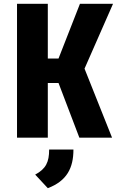

<svg xmlns="http://www.w3.org/2000/svg" viewBox="-20 -720 632 1004"><path d="M69 0H230V-286H286L395 0H566L422 -361L571 -700H398L286 -414H230V-700H69ZM164 193 230 264C330 226 364 158 364 62H237C237 128 220 163 164 193Z"/></svg>

Font: Finlandica
Style: Bold
Weight: 700
Designer: Niklas Ekholm, Juho Hiilivirta, Jaakko Suomalainen
Foundry: Helsinki Type Studio
Version: Version 2.000;Glyphs 3.2 (3202)